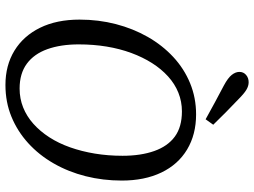

<svg xmlns="http://www.w3.org/2000/svg" viewBox="-134 -784 933 705"><g transform="rotate(90 332.5 -431.5)"><path d="M292 15Q220 15 166 -18Q112 -51 82 -112Q52 -173 52 -257Q52 -327 68.5 -390.5Q85 -454 115.5 -507.5Q146 -561 189 -601Q232 -641 285.5 -663Q339 -685 400 -685Q474 -685 529 -652Q584 -619 613.5 -557.5Q643 -496 643 -412Q643 -343 627 -279.5Q611 -216 580 -162Q549 -108 505.5 -68.5Q462 -29 408.5 -7Q355 15 292 15ZM305 -37Q342 -37 374.5 -50Q407 -63 434.5 -87.5Q462 -112 484 -146Q506 -180 521 -222.5Q536 -265 544 -313.5Q552 -362 552 -415Q552 -482 534.5 -531.5Q517 -581 481.5 -607Q446 -633 389 -633Q353 -633 320.5 -620Q288 -607 260.5 -582Q233 -557 211.5 -523Q190 -489 174.5 -447Q159 -405 151 -356.5Q143 -308 143 -254Q143 -188 160.5 -139Q178 -90 214 -63.5Q250 -37 305 -37ZM438 -748 418 -720Q387 -737 356 -754Q325 -771 294 -787Q266 -802 255 -816Q244 -830 244 -844Q244 -859 255 -868.5Q266 -878 282 -878Q296 -878 310 -869.5Q324 -861 345 -840Q369 -817 392.5 -794Q416 -771 438 -748Z"/></g></svg>

Font: Source Serif 4 18pt
Style: Italic
Weight: 400
Italic angle: -12°
Designer: Frank Grießhammer
Foundry: Adobe Systems Incorporated
Version: Version 4.004;hotconv 1.0.116;makeotfexe 2.5.65601